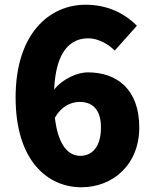

<svg xmlns="http://www.w3.org/2000/svg" viewBox="-20 -738 649 812"><path d="M317 -307C366 -307 407 -280 407 -199C407 -114 367 -79 320 -79C273 -79 227 -116 212 -240C239 -288 280 -307 317 -307ZM46 -326C46 -55 184 54 324 54C457 54 569 -41 569 -199C569 -360 475 -432 351 -432C309 -432 246 -406 209 -359C216 -521 277 -576 354 -576C395 -576 441 -550 465 -524L559 -629C512 -677 440 -718 342 -718C188 -718 46 -595 46 -326Z"/></svg>

Font: コーポレート・ロゴ ver3 Bold
Style: Regular
Weight: 700
Designer: [KANA_main] LOGOTYPE.JP [Source Han Sans] Ryoko NISHIZUKA 西塚涼子 (kana, bopomofo & ideographs); Paul D. Hunt (Latin, Greek
Version: Version 12.001;FEAKit 1.0